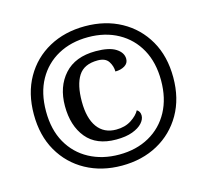

<svg xmlns="http://www.w3.org/2000/svg" viewBox="-105 -846 1055 978"><g transform="rotate(-15 422.5 -357.5)"><path d="M422 10Q316 10 233 -35.5Q150 -81 102.5 -163.5Q55 -246 55 -358Q55 -469 102 -551.5Q149 -634 232 -679.5Q315 -725 422 -725Q529 -725 612 -679.5Q695 -634 742.5 -551.5Q790 -469 790 -357Q790 -246 742.5 -163.5Q695 -81 612 -35.5Q529 10 422 10ZM428 -126Q324 -126 271.5 -190Q219 -254 219 -358Q219 -460 276.5 -524Q334 -588 442 -588Q513 -588 548 -565.5Q583 -543 583 -510Q583 -487 562.5 -474.5Q542 -462 513 -462Q513 -490 497 -515Q481 -540 440 -540Q368 -540 338 -493Q308 -446 308 -358Q308 -270 342.5 -222.5Q377 -175 441 -175Q488 -175 521 -196.5Q554 -218 567 -243Q584 -233 584 -211Q584 -191 566.5 -171.5Q549 -152 514.5 -139Q480 -126 428 -126ZM423 -48Q514 -48 582.5 -86.5Q651 -125 688.5 -194.5Q726 -264 726 -358Q726 -453 688 -522Q650 -591 581.5 -629Q513 -667 423 -667Q333 -667 264.5 -629.5Q196 -592 157.5 -523Q119 -454 119 -357Q119 -260 158 -191Q197 -122 266 -85Q335 -48 423 -48Z"/></g></svg>

Font: Noto Serif Vithkuqi SemiBold
Style: Regular
Weight: 600
Version: Version 1.005